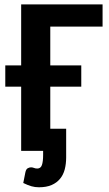

<svg xmlns="http://www.w3.org/2000/svg" viewBox="-20 -668 481 850"><path d="M170.9 0H73.7V-284.2H3.4V-378.4H73.7V-648.4H434.1V-550.3H202.6V-378.4H339.8V-284.2H202.6V-98.1H272.9V28.8Q272.9 57.6 266.6 81.8Q260.3 106 245.8 123.5Q231.4 141.1 208.5 151.1Q185.5 161.1 152.3 161.1Q134.8 161.1 118.9 156.5Q103 151.9 83 142.1L92.3 95.2Q95.2 81.1 102.8 76.9Q110.4 72.8 117.2 72.8Q124 72.8 130.4 75.4Q136.7 78.1 145 78.1Q160.2 78.1 165.5 62.7Q170.9 47.4 170.9 18.1Z"/></svg>

Font: Carlito
Style: Bold
Weight: 700
Designer: Lukasz Dziedzic
Foundry: tyPoland Lukasz Dziedzic
Version: Version 1.104